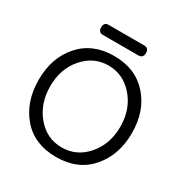

<svg xmlns="http://www.w3.org/2000/svg" viewBox="-144 -699 773 813"><g transform="rotate(30 242.5 -292.0)"><path d="M15 -241.5Q15 -349 76.5 -418.5Q138 -488 242.5 -488Q347 -488 408.5 -419Q470 -350 470 -242.5Q470 -135 409 -64.5Q348 6 241.5 6Q135 6 75 -64Q15 -134 15 -241.5ZM120 -99Q169 -41 242 -41Q315 -41 364.5 -98.5Q414 -156 414 -241Q414 -326 364 -383.5Q314 -441 242 -441Q170 -441 120.5 -384Q71 -327 71 -242Q71 -157 120 -99ZM329 -541H155Q133 -541 133 -565.5Q133 -590 155 -590H329Q352 -590 352 -565.5Q352 -541 329 -541Z"/></g></svg>

Font: Glass Antiqua
Style: Regular
Weight: 400
Version: 1.001